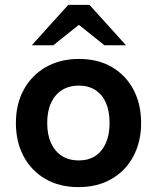

<svg xmlns="http://www.w3.org/2000/svg" viewBox="-20 -757 642 785"><path d="M301 8Q223 8 165.5 -25.5Q108 -59 76.5 -118Q45 -177 45 -254Q45 -332 77.5 -391Q110 -450 168 -483Q226 -516 303 -516Q381 -516 438 -482.5Q495 -449 526 -390Q557 -331 557 -254Q557 -177 525 -117.5Q493 -58 435.5 -25Q378 8 301 8ZM302 -101Q341 -101 369 -119Q397 -137 412.5 -171.5Q428 -206 428 -254Q428 -303 413 -337Q398 -371 369.5 -389Q341 -407 302 -407Q263 -407 234 -389Q205 -371 189 -337Q173 -303 173 -254Q173 -206 189 -171.5Q205 -137 234 -119Q263 -101 302 -101ZM407 -572 283 -671 259 -737H346L495 -572ZM110 -572 259 -737H346L322 -671L198 -572Z"/></svg>

Font: REM Medium
Style: Regular
Weight: 500
Designer: Octavio Pardo
Foundry: Ashler Design
Version: Version 1.005;gftools[0.9.28]